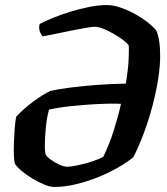

<svg xmlns="http://www.w3.org/2000/svg" viewBox="-20 -740 662 760"><path d="M195 0Q178 0 155 -9.5Q132 -19 108 -33.5Q84 -48 65.5 -63.5Q47 -79 39 -92Q36 -101 35 -123.5Q34 -146 35 -174Q36 -202 38 -229.5Q40 -257 44 -278Q74 -310 112.5 -338.5Q151 -367 179 -380Q209 -387 255.5 -393Q302 -399 359 -403.5Q416 -408 478 -409Q488 -469 489.5 -511Q491 -553 489 -561Q485 -568 469.5 -580Q454 -592 433.5 -604Q413 -616 392 -625Q371 -634 356 -634Q343 -634 315.5 -629Q288 -624 255.5 -617.5Q223 -611 194.5 -605Q166 -599 149 -596Q141 -605 137 -617.5Q133 -630 137 -645Q155 -655 186.5 -668Q218 -681 256.5 -693Q295 -705 333 -712.5Q371 -720 402 -720Q430 -720 461.5 -708.5Q493 -697 521.5 -680.5Q550 -664 571 -646.5Q592 -629 599 -618Q606 -603 610 -578Q614 -553 614 -519Q614 -478 606 -427Q598 -376 583.5 -321Q569 -266 549.5 -213.5Q530 -161 508 -118Q484 -98 448.5 -77.5Q413 -57 370 -39.5Q327 -22 282 -11Q237 0 195 0ZM247 -80Q260 -80 289 -86Q318 -92 346.5 -101.5Q375 -111 389 -120Q412 -166 429.5 -221Q447 -276 459 -329Q417 -331 363 -328Q309 -325 258 -319.5Q207 -314 174 -306Q166 -278 162 -240Q158 -202 157.5 -170.5Q157 -139 161 -128Q165 -120 180.5 -108.5Q196 -97 214.5 -88.5Q233 -80 247 -80Z"/></svg>

Font: Texturina 72pt 72pt Regular
Style: Bold Italic
Weight: 700
Italic angle: -11°
Designer: Guillermo Torres Carreño
Foundry: Omnibus-Type
Version: Version 1.002; ttfautohint (v1.8.3)